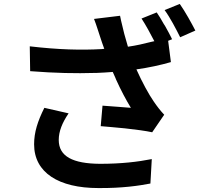

<svg xmlns="http://www.w3.org/2000/svg" viewBox="-20 -891 1040 974"><path d="M971 -736C953 -771 919 -833 892 -871L815 -840C843 -802 873 -744 894 -702L971 -736ZM813 -309C794 -329 777 -351 760 -376C735 -412 701 -474 672 -539C736 -548 795 -561 847 -576L833 -684L853 -692C844 -711 831 -735 817 -760L811 -769C799 -791 786 -812 775 -828L698 -797C719 -765 744 -719 763 -682C761 -682 760 -681 758 -681L749 -679C710 -669 671 -660 629 -654C616 -696 604 -742 594 -787L592 -797C591 -802 590 -806 589 -811L457 -795C470 -762 480 -727 488 -704C494 -687 500 -666 509 -643C507 -643 506 -643 505 -643L496 -642C392 -636 276 -639 131 -656L133 -530C261 -520 366 -518 460 -521H469C498 -522 525 -524 552 -526C556 -516 560 -507 565 -497L569 -487C593 -434 620 -383 644 -344C613 -347 549 -351 500 -355L491 -251C524 -248 564 -245 602 -241L613 -240C668 -234 720 -227 752 -220L813 -309ZM743 40 750 -84C679 -70 596 -60 487 -60C350 -61 278 -97 278 -181C278 -225 296 -269 328 -316L205 -344C171 -276 153 -220 153 -159C153 -15 278 63 479 63C600 64 686 51 743 40Z"/></svg>

Font: Glow Sans SC Normal
Style: Bold
Weight: 700
Designer: Ryoko NISHIZUKA (kana, bopomofo & ideographs); Paul D. Hunt (Latin, Greek & Cyrillic); Sandoll Communications, Soo-young
Version: Version 0.93